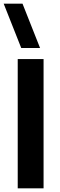

<svg xmlns="http://www.w3.org/2000/svg" viewBox="-26 -1020 326 1040"><path d="M70 0H210V-700H70ZM89 -760H191L96 -1000H-6Z"/></svg>

Font: Tanklager Original
Style: Regular
Weight: 400
Designer: Ariel Martín Pérez
Foundry: Tunera Type Foundry
Version: Version 1.000;Glyphs 3.3 (3310)